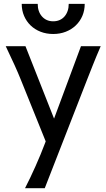

<svg xmlns="http://www.w3.org/2000/svg" viewBox="-20 -738 553 997"><path d="M212.4 239.3H109.9Q123.5 212.9 137.5 183.6Q151.4 154.3 164.8 124.3Q178.2 94.2 190.4 64.7Q202.6 35.2 212.9 7.8L217.3 -3.9L87.9 -324.7Q74.7 -357.9 55.9 -399.4Q37.1 -440.9 9.8 -498H112.3L260.7 -122.1L400.4 -498H502.9Q478.5 -441.4 462.2 -400.1Q445.8 -358.9 432.6 -325.2ZM419.9 -717.8Q419.9 -684.1 407.7 -655.5Q395.5 -627 373.5 -606Q351.6 -585 321.5 -573.2Q291.5 -561.5 256.3 -561.5Q220.7 -561.5 190.7 -573.2Q160.6 -585 138.9 -606Q117.2 -627 105 -655.5Q92.8 -684.1 92.8 -717.8H175.8Q175.8 -697.8 181.4 -681.4Q187 -665 197.8 -652.8Q208.5 -640.6 223.1 -634Q237.8 -627.4 256.3 -627.4Q274.9 -627.4 289.8 -634Q304.7 -640.6 315.2 -652.8Q325.7 -665 331.3 -681.4Q336.9 -697.8 336.9 -717.8Z"/></svg>

Font: Andika CyrE
Style: Regular
Weight: 400
Designer: Victor Gaultney, Annie Olsen, Julie Remington, Don Collingsworth, Eric Hays, Becca Hirsbrunner
Foundry: SIL International
Version: Version 5.000